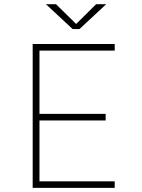

<svg xmlns="http://www.w3.org/2000/svg" viewBox="-20 -914 690 934"><path d="M139 0V-700H538V-668H172V-360H494V-328H172V-32H538V0ZM203.5 -893.5H252.5L350.5 -797.5L447.5 -893.5H496.5L366.5 -772.5H333.5Z"/></svg>

Font: Trispace Thin Thin
Style: Regular
Weight: 250
Version: Version 1.210